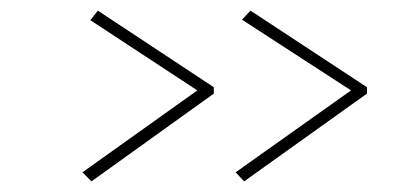

<svg xmlns="http://www.w3.org/2000/svg" viewBox="-20 -410 790 361"><path d="M439 -69 423 -86 640 -240 435 -373 451 -390 670 -246V-234ZM152 -69 135 -86 351 -240 150 -372 164 -390 382 -246V-234Z"/></svg>

Font: Inconsolata ExtraExpanded ExtraLight
Style: Regular
Weight: 200
Width: 8
Monospace: yes
Designer: Raph Levien, Cyreal, Brenton Simpson
Foundry: Raph Levien, Cyreal, Google
Version: Version 3.100; ttfautohint (v1.8.4.7-5d5b)